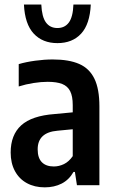

<svg xmlns="http://www.w3.org/2000/svg" viewBox="-20 -816 508 846"><path d="M418 -347.5V0H319L310 -58.5H304Q284 -23.5 251.5 -7Q219 9.5 177 9.5Q132.5 9.5 98.5 -9Q64.5 -27.5 45.8 -62.2Q27 -97 27 -144Q27 -221.5 73.5 -263.8Q120 -306 220.5 -313.5L300.5 -321V-353Q300.5 -392 289.2 -414.2Q278 -436.5 254 -446Q230 -455.5 190 -455.5Q161 -455.5 127.5 -450.2Q94 -445 62.5 -435V-533.5Q94.5 -543 135 -548.5Q175.5 -554 212 -554Q284 -554 329 -534.2Q374 -514.5 396 -469.2Q418 -424 418 -347.5ZM300.5 -128V-246.5L233 -240Q146 -232.5 146 -158Q146 -120 164.5 -101.2Q183 -82.5 217 -82.5Q240 -82.5 261.8 -93Q283.5 -103.5 300.5 -128ZM85.5 -796H162Q164.5 -741.5 182.5 -717Q200.5 -692.5 233 -692.5Q265.5 -692.5 283.5 -717Q301.5 -741.5 303.5 -796H380Q376 -709.5 337.5 -667.8Q299 -626 233 -626Q167.5 -626 128.5 -668Q89.5 -710 85.5 -796Z"/></svg>

Font: Encode Sans Condensed SemiBold
Style: Regular
Weight: 600
Width: 3
Designer: Multiple Designers
Foundry: Impallari Type
Version: Version 2.000